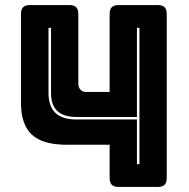

<svg xmlns="http://www.w3.org/2000/svg" viewBox="-20 -740 749 760"><path d="M414 -167H245Q148 -167 105.5 -207.5Q63 -248 63 -333V-684Q63 -703 71.5 -711.5Q80 -720 99 -720H254Q273 -720 281.5 -711.5Q290 -703 290 -684V-410Q290 -394 298.5 -385Q307 -376 321 -376H414V-684Q414 -703 422.5 -711.5Q431 -720 450 -720H604Q623 -720 631.5 -711.5Q640 -703 640 -684V-36Q640 -17 631.5 -8.5Q623 0 604 0H450Q431 0 422.5 -8.5Q414 -17 414 -36ZM522 -90H532V-630H522V-277H283Q232 -277 207 -300.5Q182 -324 182 -372V-630H172V-372Q172 -320 199 -293.5Q226 -267 283 -267H522Z"/></svg>

Font: Bungee Inline
Style: Regular
Weight: 400
Version: Version 1.000;PS 1.0;hotconv 1.0.72;makeotf.lib2.5.5900